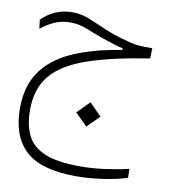

<svg xmlns="http://www.w3.org/2000/svg" viewBox="-80 -477 747 846"><g transform="rotate(10 293.0 -53.5)"><path d="M316.4 300.8Q159.2 300.8 90.3 236.8Q21.5 172.9 21.5 48.3Q21.5 -51.3 67.9 -117.2Q114.3 -183.1 203.4 -222.7Q292.5 -262.2 421.4 -282.7V-290Q402.3 -293.9 385.5 -299.1Q368.7 -304.2 328.6 -317.9Q281.7 -334.5 248 -348.4Q214.4 -362.3 173.8 -362.3Q135.7 -362.3 103.3 -347.4Q70.8 -332.5 44.9 -311L40 -351.1Q67.4 -378.4 101.8 -393.3Q136.2 -408.2 177.7 -408.2Q211.4 -408.2 245.1 -395.8Q278.8 -383.3 316.2 -366.2Q353.5 -349.1 398.4 -335.4Q429.2 -326.2 450 -321Q470.7 -315.9 492.9 -314.2Q515.1 -312.5 549.8 -313L548.3 -267.1Q378.9 -240.7 272.5 -203.9Q166 -167 116.2 -107.4Q66.4 -47.9 66.4 47.4Q66.4 113.3 88.4 159.7Q110.4 206.1 166.7 230.5Q223.1 254.9 326.2 254.9Q382.3 254.9 440.2 246.8Q498 238.8 543 228L543.9 267.6Q501 282.2 437.7 291.5Q374.5 300.8 316.4 300.8ZM323.2 77.6 269 23.4 323.2 -31.2 377.4 23.4Z"/></g></svg>

Font: Cascadia Code NF ExtraLight
Style: Regular
Weight: 200
Monospace: yes
Designer: Aaron Bell
Foundry: Saja Typeworks
Version: Version 2404.023; ttfautohint (v1.8.4)